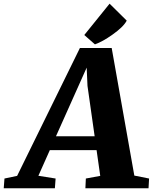

<svg xmlns="http://www.w3.org/2000/svg" viewBox="-100 -1003 814 1023"><path d="M325.7 -747.1H495.1L615.7 -67.4L694.3 -51.8L691.4 0H355L357.4 -51.8L434.1 -65.9L414.6 -203.1H165.5L104.5 -66.4L196.3 -51.8L192.4 0H-80.1L-76.2 -51.8L-8.8 -65.9ZM404.3 -276.9 366.2 -545.4 361.8 -642.6 198.2 -276.9ZM349.1 -816.4 483.9 -983.4 575.2 -893.1Q557.6 -859.4 498.5 -817.9Q446.8 -781.2 405.8 -766.6Z"/></svg>

Font: Merriweather
Style: Heavy Italic
Weight: 900
Italic angle: -7°
Designer: Eben Sorkin
Foundry: Eben Sorkin
Version: Version 1.001